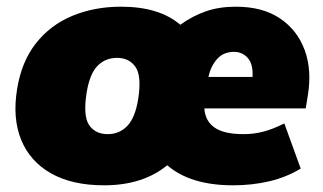

<svg xmlns="http://www.w3.org/2000/svg" viewBox="-20 -542 966 574"><path d="M291 12Q196 12 133 -23.5Q70 -59 43.5 -123.5Q17 -188 31 -275Q44 -357 87 -412Q130 -467 196 -494.5Q262 -522 342 -522Q456 -522 519 -468Q555 -494 595 -508Q635 -522 685 -522Q765 -522 817 -487Q869 -452 891 -392Q913 -332 900 -255L894 -218H591Q593 -181 621 -161Q649 -141 708 -141Q739 -141 767.5 -148.5Q796 -156 830 -173L879 -38Q836 -12 785 0Q734 12 677 12Q549 12 480 -48Q407 12 291 12ZM680 -387Q648 -387 629 -365.5Q610 -344 603 -312H735Q737 -351 720.5 -369Q704 -387 680 -387ZM302 -141Q337 -141 360.5 -165.5Q384 -190 393 -245Q404 -315 385 -342Q366 -369 330 -369Q295 -369 271.5 -345Q248 -321 239 -265Q228 -195 246.5 -168Q265 -141 302 -141Z"/></svg>

Font: Winston Black
Style: Italic
Weight: 900
Italic angle: -9°
Designer: Original fonts by Vernon Adams / Changes by Cristiano Sobral
Foundry: VOriginal fonts by Vernon Adams / Changes by Cristiano Sobral
Version: Version 2.503;July 17, 2020;FontCreator 13.0.0.2655 64-bit